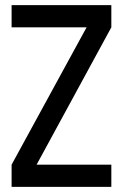

<svg xmlns="http://www.w3.org/2000/svg" viewBox="-20 -725 477 745"><path d="M25 -705H412V-619L122 -86H412V0H25V-86L316 -619H25Z"/></svg>

Font: Akshar
Style: Regular
Weight: 400
Designer: Tall Chai
Foundry: Tall Chai
Version: Version 1.000